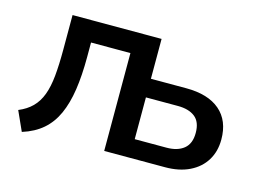

<svg xmlns="http://www.w3.org/2000/svg" viewBox="-75 -631 1058 777"><g transform="rotate(15 454.0 -243.0)"><path d="M66 12 29 -70Q63 -84 85.5 -106.5Q108 -129 120.5 -162.5Q133 -196 137.5 -243Q142 -290 142 -352V-498H515V-331H663Q755 -331 804.5 -288.5Q854 -246 854 -167Q854 -117 831 -79.5Q808 -42 765 -21Q722 0 663 0H408V-410H243V-349Q243 -272 234 -212Q225 -152 205 -107.5Q185 -63 151 -33.5Q117 -4 66 12ZM515 -78H648Q694 -78 720.5 -99.5Q747 -121 747 -166Q747 -212 721 -232.5Q695 -253 649 -253H515Z"/></g></svg>

Font: Nunito Sans 7pt SemiCondensed SemiBold
Style: Regular
Weight: 600
Width: 4
Designer: Vernon Adams
Foundry: Vernon Adams
Version: Version 3.101;gftools[0.9.27]